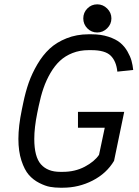

<svg xmlns="http://www.w3.org/2000/svg" viewBox="-20 -854 640 886"><path d="M401.9 -622.6H388.7Q348.6 -622.6 314.9 -609.4Q281.2 -596.2 256.8 -573.5Q232.4 -550.8 212.9 -517.3Q193.4 -483.9 180.7 -447Q168 -410.2 158.7 -365.2L151.9 -332.5Q138.2 -265.1 138.2 -212.9Q138.2 -130.4 168.9 -95.7Q199.7 -61 257.3 -61H270Q326.2 -61 371.1 -84.7Q416 -108.4 437 -139.6L463.4 -264.6H339.8V-337.9H553.2L506.3 -111.8Q471.7 -53.7 407.5 -20.8Q343.3 12.2 270 12.2H257.3Q233.4 12.2 211.2 8.3Q189 4.4 161.1 -9.8Q133.3 -23.9 113 -47.1Q92.8 -70.3 78.9 -113Q64.9 -155.8 64.9 -212.9Q64.9 -271.5 80.6 -347.2L87.4 -379.9Q97.7 -429.7 112.5 -472.2Q127.4 -514.6 152.3 -557.1Q177.2 -599.6 209 -629.2Q240.7 -658.7 287.1 -677.2Q333.5 -695.8 388.7 -695.8H401.9Q445.8 -695.8 480.2 -684.6Q514.6 -673.3 534.7 -656.7Q554.7 -640.1 568.1 -616.7Q581.5 -593.3 586.9 -573.5Q592.3 -553.7 594.7 -531.2L521.5 -523.4Q516.6 -571.8 490.7 -597.2Q464.8 -622.6 401.9 -622.6ZM428.7 -834Q455.1 -834 474.6 -814.7Q494.1 -795.4 494.1 -769Q494.1 -742.7 474.6 -723.4Q455.1 -704.1 428.7 -704.1Q401.9 -704.1 383.1 -723.1Q364.3 -742.2 364.3 -769Q364.3 -795.9 383.1 -814.9Q401.9 -834 428.7 -834Z"/></svg>

Font: Anka/Coder
Style: Italic
Weight: 400
Italic angle: -12°
Monospace: yes
Version: Version 001.100